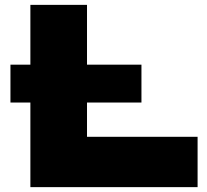

<svg xmlns="http://www.w3.org/2000/svg" viewBox="-20 -770 853 790"><path d="M23 -504H562V-348H23ZM338 -750V-103L233 -207H793V0H105V-750Z"/></svg>

Font: Unbounded ExtraBold
Style: Regular
Weight: 800
Designer: Luke Prowse, Jean-Baptiste Morizot, Fátima Lázaro, Florian Runge
Foundry: NaN
Version: Version 1.701;gftools[0.9.28.dev5+ged2979d]